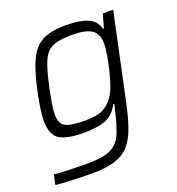

<svg xmlns="http://www.w3.org/2000/svg" viewBox="-132 -624 863 937"><g transform="rotate(-20 299.0 -156.0)"><path d="M187 206Q138 206 84.5 203.5Q31 201 -1 198L10 147Q48 150 95 151.5Q142 153 179 153Q238 153 274.5 144Q311 135 332.5 114.5Q354 94 366.5 61.5Q379 29 391 -18Q394 -32 398 -48.5Q402 -65 405 -77H400Q373 -25 329 -9.5Q285 6 218 6Q129 6 91 -19Q53 -44 53 -115Q53 -141 58 -176Q63 -211 72 -255Q89 -334 107.5 -385Q126 -436 152.5 -465Q179 -494 218 -506Q257 -518 315 -518Q382 -518 424.5 -501Q467 -484 478 -439H483L503 -510H557L463 -69Q447 8 428.5 60.5Q410 113 381.5 145Q353 177 306.5 191.5Q260 206 187 206ZM244 -48Q304 -48 335.5 -63Q367 -78 390 -111Q405 -131 417 -166Q429 -201 438.5 -240.5Q448 -280 453.5 -314.5Q459 -349 459 -368Q459 -420 428 -441.5Q397 -463 329 -463Q280 -463 248 -456Q216 -449 196 -428Q176 -407 162 -365.5Q148 -324 133 -255Q125 -213 119.5 -181.5Q114 -150 114 -127Q114 -77 143.5 -62.5Q173 -48 244 -48Z"/></g></svg>

Font: Saira Light
Style: Italic
Weight: 300
Italic angle: -12°
Designer: Hector Gatti with collaboration of the Omnibus-Type team
Foundry: Omnibus-Type
Version: Version 1.100; ttfautohint (v1.8.3)